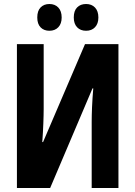

<svg xmlns="http://www.w3.org/2000/svg" viewBox="-20 -933 671 953"><path d="M64 -713.9H196.8V-391.1Q196.8 -376 196.3 -358.4Q195.8 -340.8 195.1 -320.8Q194.3 -300.8 193.1 -277.6Q191.9 -254.4 189.9 -228H193.8L401.9 -713.9H567.9V0H435.1V-328.1Q435.1 -343.8 435.5 -361.8Q436 -379.9 436.8 -400.6Q437.5 -421.4 439.2 -444.8Q440.9 -468.3 442.9 -494.1H439L229 0H64ZM165 -846.2Q165 -879.4 181.6 -896.2Q198.2 -913.1 225.1 -913.1Q252.9 -913.1 269.5 -895.5Q286.1 -877.9 286.1 -846.2Q286.1 -815.4 269.5 -797.9Q252.9 -780.3 225.1 -780.3Q198.2 -780.3 181.6 -797.1Q165 -814 165 -846.2ZM346.2 -846.2Q346.2 -879.4 362.8 -896.2Q379.4 -913.1 407.2 -913.1Q435.1 -913.1 451.7 -895.5Q468.3 -877.9 468.3 -846.2Q468.3 -815.4 451.7 -797.9Q435.1 -780.3 407.2 -780.3Q379.4 -780.3 362.8 -797.6Q346.2 -814.9 346.2 -846.2Z"/></svg>

Font: Open Sans Condensed
Style: Regular
Weight: 400
Width: 3
Designer: Monotype Design Team
Foundry: Monotype Imaging Inc.
Version: Version 3.000